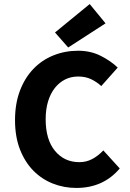

<svg xmlns="http://www.w3.org/2000/svg" viewBox="-20 -914 640 946"><path d="M356 12Q295 12 240.5 -9.5Q186 -31 144.5 -73Q103 -115 78.5 -177.5Q54 -240 54 -322Q54 -403 78 -466.5Q102 -530 144 -574Q186 -618 243 -641Q300 -664 365 -664Q427 -664 477 -638.5Q527 -613 560 -581L479 -490Q456 -511 428.5 -524Q401 -537 365 -537Q330 -537 301 -522.5Q272 -508 250.5 -481Q229 -454 217 -415Q205 -376 205 -327Q205 -226 251 -170.5Q297 -115 371 -115Q406 -115 435.5 -131Q465 -147 489 -173L570 -84Q489 12 356 12ZM316 -680 251 -754 422 -894 500 -799Z"/></svg>

Font: Source Code Pro
Style: Bold
Weight: 700
Monospace: yes
Designer: Paul D. Hunt, Teo Tuominen
Foundry: Adobe Systems Incorporated
Version: Version 2.030;PS 1.000;hotconv 16.6.51;makeotf.lib2.5.65220